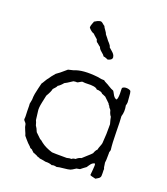

<svg xmlns="http://www.w3.org/2000/svg" viewBox="-128 -767 755 868"><g transform="rotate(20 249.5 -333.5)"><path d="M171 -633Q170 -642 174.5 -652.5Q179 -663 179 -665Q181 -666 193 -673Q206 -678 209 -677Q214 -676 220 -670.5Q226 -665 230 -663Q232 -657 240 -646.5Q248 -636 250 -629Q253 -625 259.5 -617.5Q266 -610 269 -605Q271 -603 275.5 -598Q280 -593 282.5 -589Q285 -585 286 -580Q289 -577 297.5 -570Q306 -563 310.5 -557Q315 -551 316 -542Q316 -531 299 -526Q298 -526 297.5 -525.5Q297 -525 296 -525Q294 -526 286.5 -529Q279 -532 274 -532Q271 -538 258.5 -548Q246 -558 244 -567Q240 -569 233.5 -575Q227 -581 223 -583Q223 -584 221 -587.5Q219 -591 219 -594Q198 -612 197 -614Q185 -617 171 -633ZM401 -8Q401 -13 403.5 -35.5Q406 -58 403 -64Q395 -63 390 -58.5Q385 -54 380 -46.5Q375 -39 373 -36Q368 -33 360 -26.5Q352 -20 348 -17Q346 -16 340.5 -15.5Q335 -15 332 -14Q314 -2 308 0Q299 3 276.5 5Q254 7 245 10Q229 6 222 10Q208 4 190 5Q166 0 160 0Q159 -2 152 -3.5Q145 -5 143 -8Q141 -8 135.5 -11Q130 -14 126 -14Q124 -15 121 -18.5Q118 -22 116 -23Q115 -26 110 -27.5Q105 -29 104 -30Q102 -34 94 -41Q86 -48 83 -52Q82 -53 75 -61Q68 -69 64 -74Q62 -82 55 -97Q48 -112 47 -123Q46 -128 40.5 -133Q35 -138 34 -143Q36 -152 34 -183Q34 -214 33 -217Q34 -220 35 -227.5Q36 -235 37 -238Q37 -253 39.5 -267Q42 -281 46 -296.5Q50 -312 52 -321Q56 -326 62.5 -337.5Q69 -349 74 -354Q79 -363 97 -384Q110 -392 143 -421Q166 -427 168 -427Q207 -444 280 -436Q304 -431 313 -432Q317 -428 326.5 -423.5Q336 -419 340 -416Q359 -404 367 -402Q370 -399 374.5 -390Q379 -381 383.5 -376Q388 -371 395 -369Q401 -374 401 -400Q401 -404 400.5 -414.5Q400 -425 401 -427Q408 -434 421 -433.5Q434 -433 441 -427Q444 -420 445 -400Q446 -380 447 -375Q447 -373 446.5 -369.5Q446 -366 445.5 -363.5Q445 -361 444 -359Q450 -330 442 -306Q444 -285 444.5 -230.5Q445 -176 449 -146Q449 -143 447 -138Q445 -133 446 -129Q446 -90 444 -83Q445 -80 445.5 -74Q446 -68 447 -63Q448 -58 450 -55Q449 -52 450 -35Q451 -18 447 -14Q446 -10 428 0Q404 -5 401 -8ZM138 -80 149 -71Q170 -55 203 -45Q209 -44 274 -44Q288 -48 296 -47Q302 -53 313 -53Q325 -64 337 -66Q344 -73 358.5 -85.5Q373 -98 379 -105Q384 -120 392 -127Q393 -134 397.5 -145Q402 -156 403 -162Q407 -207 406 -254Q399 -279 398 -287Q390 -296 386 -313Q385 -316 381.5 -319.5Q378 -323 376 -326Q376 -330 372 -333.5Q368 -337 368 -340L343 -364Q330 -369 329 -370Q326 -370 323 -373.5Q320 -377 316 -378Q304 -382 296 -381Q291 -388 277 -390Q263 -392 249.5 -391Q236 -390 223 -392Q219 -391 212 -386.5Q205 -382 201 -381Q197 -382 191 -381Q185 -380 184 -380Q154 -360 148 -358Q135 -342 124 -336Q123 -330 108 -315Q106 -302 91 -277Q90 -272 83.5 -242Q77 -212 80 -197Q84 -166 85 -157Q89 -150 93 -134Q100 -125 107 -107Q112 -103 120 -94.5Q128 -86 132 -83Z"/></g></svg>

Font: FuturaRenner Light
Style: Regular
Weight: 300
Designer: BSozoo
Foundry: BSozoo
Version: Version 1.001;PS 001.001;hotconv 1.0.70;makeotf.lib2.5.58329